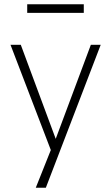

<svg xmlns="http://www.w3.org/2000/svg" viewBox="-20 -696 519 896"><path d="M147 180 224 -13V22L29 -487H77L246 -32H234L404 -487H450L194 180ZM107 -636V-676H371V-636Z"/></svg>

Font: Nunito Sans 10pt SemiCondensed ExtraLight
Style: Regular
Weight: 250
Width: 4
Designer: Vernon Adams
Foundry: Vernon Adams
Version: Version 3.101;gftools[0.9.27]